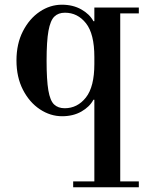

<svg xmlns="http://www.w3.org/2000/svg" viewBox="-20 -482 618 816"><path d="M244 12Q194 12 149.5 -17.5Q105 -47 77.5 -100.5Q50 -154 50 -225Q50 -296 77.5 -349.5Q105 -403 149 -432.5Q193 -462 243 -462Q290 -462 325.5 -442Q361 -422 377 -392H401L381 -240Q381 -338 345.5 -383Q310 -428 256 -428Q228 -428 211 -411.5Q194 -395 186 -351Q178 -307 178 -224Q178 -142 185.5 -98Q193 -54 210 -38Q227 -22 255 -22Q309 -22 345 -67.5Q381 -113 381 -210L401 -58H377Q361 -28 326 -8Q291 12 244 12ZM291 314V289H570V314ZM381 299V-442H491V299ZM381 -425V-450H570V-425Z"/></svg>

Font: Libre Bodoni
Style: Regular
Weight: 400
Designer: Pablo Impallari, Rodrigo Fuenzalida
Foundry: Impallari Type
Version: Version 2.005;gftools[0.9.23]